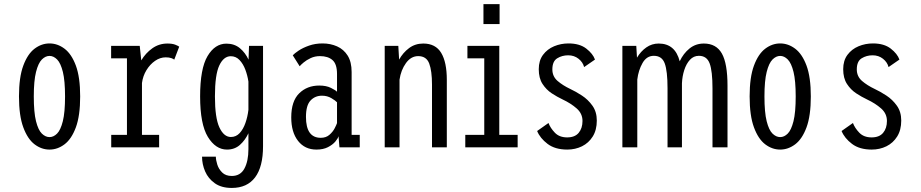

<svg xmlns="http://www.w3.org/2000/svg" viewBox="-20 -726 4540 946"><path d="M224 11Q184.5 11 150.2 -15Q116 -41 94.8 -98.5Q73.5 -156 73.5 -251Q73.5 -345.5 94.8 -402.8Q116 -460 150.2 -486Q184.5 -512 224 -512Q263.5 -512 298 -486Q332.5 -460 353.8 -402.8Q375 -345.5 375 -251Q375 -156 353.8 -98.5Q332.5 -41 298 -15Q263.5 11 224 11ZM224 -50.5Q244 -50.5 261.2 -67.8Q278.5 -85 289.5 -128.5Q300.5 -172 300.5 -251Q300.5 -328 289.8 -371.5Q279 -415 261.5 -432.8Q244 -450.5 224 -450.5Q204 -450.5 186.2 -432.8Q168.5 -415 157.5 -371.5Q146.5 -328 146.5 -251Q146.5 -172 157.5 -128.5Q168.5 -85 186.2 -67.8Q204 -50.5 224 -50.5Z M528 0V-61.5H605.5V-438.5H527.5V-500H668.5L676 -428.5Q697.5 -464.5 730.5 -488Q763.5 -511.5 805 -511.5Q829 -511.5 843.5 -505.8Q858 -500 863 -496L838.5 -432Q835.5 -435.5 824.5 -439.5Q813.5 -443.5 796.5 -443.5Q769 -443.5 744 -426.2Q719 -409 701.5 -380.2Q684 -351.5 679.5 -317V-61.5H764V0Z M1098.5 11Q1042.5 11 1004.2 -51.5Q966 -114 966 -251Q966 -388 1002.5 -449.5Q1039 -511 1095.5 -511Q1135 -511 1162 -488.5Q1189 -466 1204.5 -432L1207 -500H1276V-5.5Q1276 96 1236.8 148Q1197.5 200 1122 200Q1071 200 1038.5 177Q1006 154 990.8 118.8Q975.5 83.5 975.5 46H1043.5Q1043.5 62 1050.5 84.5Q1057.5 107 1074.8 124Q1092 141 1122 141Q1164.5 141 1184.2 104.5Q1204 68 1204 8.5V-69.5Q1188 -35 1162 -12Q1136 11 1098.5 11ZM1039 -251Q1039 -145.5 1061 -98.2Q1083 -51 1117.5 -51Q1143 -51 1160.8 -70.2Q1178.5 -89.5 1189.2 -120Q1200 -150.5 1204 -185V-324Q1199.5 -354 1188.8 -382.8Q1178 -411.5 1160.2 -430.2Q1142.5 -449 1117 -449Q1082 -449 1060.5 -403.5Q1039 -358 1039 -251Z M1539 11Q1482 11 1448.5 -31.8Q1415 -74.5 1415 -147.5Q1415 -227.5 1454 -266Q1493 -304.5 1553 -304.5Q1587.5 -304.5 1610.5 -293Q1633.5 -281.5 1640.5 -274V-361.5Q1640.5 -410.5 1618.2 -430Q1596 -449.5 1556.5 -449.5Q1531.5 -449.5 1510.8 -439.8Q1490 -430 1475.8 -418Q1461.5 -406 1456.5 -399.5L1422.5 -453.5Q1430.5 -462.5 1451.2 -476.5Q1472 -490.5 1502.5 -501.2Q1533 -512 1569.5 -512Q1608 -512 1640.8 -497.5Q1673.5 -483 1693 -452Q1712.5 -421 1712.5 -371V-61.5H1752.5V0H1652.5L1648 -55Q1645 -43.5 1631.8 -28Q1618.5 -12.5 1595.5 -0.8Q1572.5 11 1539 11ZM1560.5 -47Q1586.5 -47 1603.2 -61.8Q1620 -76.5 1629 -94Q1638 -111.5 1640.5 -119.5V-222Q1633.5 -230 1613 -242.2Q1592.5 -254.5 1566.5 -254.5Q1532 -254.5 1509.8 -230.5Q1487.5 -206.5 1487.5 -150Q1487.5 -47 1560.5 -47Z M1875.5 0V-500H1942.5L1946.5 -432.5Q1965.5 -466.5 1995.5 -489Q2025.5 -511.5 2065.5 -511.5Q2126 -511.5 2153.8 -465.5Q2181.5 -419.5 2181.5 -332.5V0H2108.5V-309Q2108.5 -376.5 2094.8 -413Q2081 -449.5 2040.5 -449.5Q2005 -449.5 1980.2 -415.2Q1955.5 -381 1948.5 -333.5V0Z M2362 -705.5H2441.5V-607.5H2362ZM2272.5 0V-61.5H2366V-438.5H2283V-500H2440V-61.5H2530.5V0Z M2775 11Q2715 11 2678 -17Q2641 -45 2626.5 -80.5L2682.5 -120Q2691.5 -95.5 2713.8 -72.2Q2736 -49 2774.5 -49Q2812.5 -49 2831.2 -71.5Q2850 -94 2850 -130Q2850 -166.5 2821.2 -191.8Q2792.5 -217 2752 -236Q2725.5 -248.5 2698.5 -266.2Q2671.5 -284 2653 -312.5Q2634.5 -341 2634.5 -385Q2634.5 -427.5 2655.5 -455.8Q2676.5 -484 2710 -498Q2743.5 -512 2781 -512Q2836 -512 2868.8 -486.5Q2901.5 -461 2911.5 -432.5L2858 -395.5Q2852 -419.5 2830.5 -436.5Q2809 -453.5 2779.5 -453.5Q2749.5 -453.5 2725.5 -438.8Q2701.5 -424 2701.5 -384Q2701.5 -349.5 2727.2 -327.2Q2753 -305 2790 -287.5Q2817 -275 2847.2 -255.2Q2877.5 -235.5 2899 -205.2Q2920.5 -175 2920.5 -132Q2920.5 -85.5 2900.5 -53.5Q2880.5 -21.5 2847.5 -5.2Q2814.5 11 2775 11Z M3046.5 0V-500H3115L3118.5 -442Q3137 -473 3164.2 -492.2Q3191.5 -511.5 3225.5 -511.5Q3306.5 -511.5 3329 -424Q3347 -462.5 3377.2 -487Q3407.5 -511.5 3448 -511.5Q3509 -511.5 3536.8 -462.2Q3564.5 -413 3564.5 -303V0H3490.5V-290.5Q3490.5 -376 3476.5 -413.5Q3462.5 -451 3423.5 -451Q3397.5 -451 3379.5 -431.5Q3361.5 -412 3351.5 -381Q3341.5 -350 3340 -315.5V0H3269V-290.5Q3269 -376 3255.2 -413.5Q3241.5 -451 3201.5 -451Q3166 -451 3145.8 -415.5Q3125.5 -380 3120 -334V0Z M3824 11Q3784.5 11 3750.2 -15Q3716 -41 3694.8 -98.5Q3673.5 -156 3673.5 -251Q3673.5 -345.5 3694.8 -402.8Q3716 -460 3750.2 -486Q3784.5 -512 3824 -512Q3863.5 -512 3898 -486Q3932.5 -460 3953.8 -402.8Q3975 -345.5 3975 -251Q3975 -156 3953.8 -98.5Q3932.5 -41 3898 -15Q3863.5 11 3824 11ZM3824 -50.5Q3844 -50.5 3861.2 -67.8Q3878.5 -85 3889.5 -128.5Q3900.5 -172 3900.5 -251Q3900.5 -328 3889.8 -371.5Q3879 -415 3861.5 -432.8Q3844 -450.5 3824 -450.5Q3804 -450.5 3786.2 -432.8Q3768.5 -415 3757.5 -371.5Q3746.5 -328 3746.5 -251Q3746.5 -172 3757.5 -128.5Q3768.5 -85 3786.2 -67.8Q3804 -50.5 3824 -50.5Z M4275 11Q4215 11 4178 -17Q4141 -45 4126.5 -80.5L4182.5 -120Q4191.5 -95.5 4213.8 -72.2Q4236 -49 4274.5 -49Q4312.5 -49 4331.2 -71.5Q4350 -94 4350 -130Q4350 -166.5 4321.2 -191.8Q4292.5 -217 4252 -236Q4225.5 -248.5 4198.5 -266.2Q4171.5 -284 4153 -312.5Q4134.5 -341 4134.5 -385Q4134.5 -427.5 4155.5 -455.8Q4176.5 -484 4210 -498Q4243.5 -512 4281 -512Q4336 -512 4368.8 -486.5Q4401.5 -461 4411.5 -432.5L4358 -395.5Q4352 -419.5 4330.5 -436.5Q4309 -453.5 4279.5 -453.5Q4249.5 -453.5 4225.5 -438.8Q4201.5 -424 4201.5 -384Q4201.5 -349.5 4227.2 -327.2Q4253 -305 4290 -287.5Q4317 -275 4347.2 -255.2Q4377.5 -235.5 4399 -205.2Q4420.5 -175 4420.5 -132Q4420.5 -85.5 4400.5 -53.5Q4380.5 -21.5 4347.5 -5.2Q4314.5 11 4275 11Z"/></svg>

Font: Trispace Condensed Light
Style: Regular
Weight: 300
Width: 3
Designer: Tyler Finck
Foundry: Etcetera Type Company
Version: Version 1.210; ttfautohint (v1.8.3)